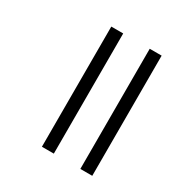

<svg xmlns="http://www.w3.org/2000/svg" viewBox="-152 -775 869 900"><g transform="rotate(30 282.5 -325.0)"><path d="M403.3 0V-650.4H467.8V0ZM195.3 0V-650.4H259.8V0Z"/></g></svg>

Font: Lohit Devanagari
Style: Regular
Weight: 400
Version: 2.95.4